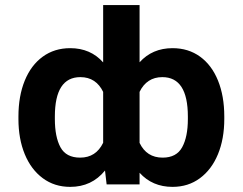

<svg xmlns="http://www.w3.org/2000/svg" viewBox="-20 -727 957 757"><path d="M660.2 9.8Q580.6 9.8 530.3 -45.9V0H400.4L394 -54.7Q341.8 9.8 256.8 9.8Q194.8 9.8 148.7 -24.4Q102.5 -58.6 77.6 -119.1Q52.7 -179.7 52.7 -257.8V-267.6Q52.7 -348.1 77.6 -409.2Q102.5 -470.2 148.7 -503.7Q194.8 -537.1 256.8 -537.1Q336.9 -537.1 386.7 -481V-707H530.3V-481.4Q580.6 -537.1 660.2 -537.1Q722.7 -537.1 768.8 -503.7Q814.9 -470.2 839.6 -409.2Q864.3 -348.1 864.3 -267.6V-257.8Q864.3 -179.7 839.4 -119.1Q814.5 -58.6 768.3 -24.4Q722.2 9.8 660.2 9.8ZM620.1 -422.9Q588.9 -422.9 566.4 -408Q543.9 -393.1 530.3 -364.7V-163.6Q558.1 -105.5 621.1 -105.5Q675.8 -105.5 698.2 -146.5Q720.7 -187.5 720.7 -257.8V-267.6Q720.7 -422.9 620.1 -422.9ZM295.9 -105.5Q358.4 -105.5 386.7 -164.1V-364.7Q373 -393.1 350.6 -408Q328.1 -422.9 296.9 -422.9Q196.3 -422.9 196.3 -267.6V-257.8Q196.3 -187 218.5 -146.2Q240.7 -105.5 295.9 -105.5Z"/></svg>

Font: Pretendard GOV
Style: Bold
Weight: 700
Designer: Base glyphs from Inter by Rasmus Andersson; Hangeul glyphs from Noto Sans CJK(Source Han Sans) by Jang Soo-young and Kan
Foundry: Kil Hyung-jin
Version: Version 1.309